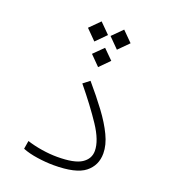

<svg xmlns="http://www.w3.org/2000/svg" viewBox="-140 -872 866 976"><g transform="rotate(20 293.0 -383.5)"><path d="M262.2 1.5Q220.7 1.5 173.6 -5.4Q126.5 -12.2 92.8 -25.9L100.1 -70.3Q137.7 -58.1 181.2 -51.3Q224.6 -44.4 264.6 -44.4Q356.9 -44.4 395.8 -69.8Q434.6 -95.2 434.6 -138.2Q434.6 -193.8 384 -270Q333.5 -346.2 257.3 -439L292 -465.8Q345.2 -403.8 387.7 -346.7Q430.2 -289.6 454.8 -238Q479.5 -186.5 479.5 -140.6Q479.5 -75.7 430.7 -37.1Q381.8 1.5 262.2 1.5ZM241.7 -769 295.9 -714.8 241.7 -660.2 187.5 -714.8ZM363.8 -769 418 -714.8 363.8 -660.2 309.6 -714.8ZM304.2 -648.9 356.4 -597.2 304.2 -544.4 252 -597.2Z"/></g></svg>

Font: Cascadia Code ExtraLight
Style: Regular
Weight: 200
Monospace: yes
Designer: Aaron Bell
Foundry: Saja Typeworks
Version: Version 2407.024; ttfautohint (v1.8.4)